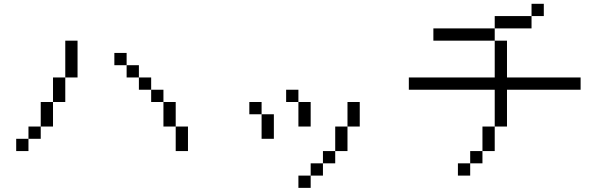

<svg xmlns="http://www.w3.org/2000/svg" viewBox="-20 -832 3040 978"><path d="M125 -125H62.5V-62.5H125ZM125 -125H187.5V-187.5H125ZM875 -187.5Q875 -187.5 875 -62.5H937.5Q937.5 -62.5 937.5 -187.5ZM187.5 -187.5H250Q250 -187.5 250 -312.5H187.5Q187.5 -312.5 187.5 -187.5ZM875 -187.5Q875 -187.5 875 -312.5H812.5Q812.5 -312.5 812.5 -187.5ZM250 -312.5H312.5Q312.5 -312.5 312.5 -437.5H250Q250 -437.5 250 -312.5ZM812.5 -312.5V-375H750V-312.5ZM750 -375V-437.5H687.5V-375ZM312.5 -437.5H375V-625H312.5ZM687.5 -437.5V-500H625V-437.5ZM625 -500V-562.5H562.5V-500Z M1562.5 62.5H1500V125H1562.5ZM1562.5 62.5H1625V0H1562.5ZM1625 0H1687.5V-62.5H1625ZM1687.5 -62.5H1750Q1750 -62.5 1750 -187.5H1687.5Q1687.5 -187.5 1687.5 -62.5ZM1312.5 -250Q1312.5 -250 1312.5 -125H1375Q1375 -125 1375 -250ZM1750 -187.5H1812.5Q1812.5 -187.5 1812.5 -312.5H1750Q1750 -312.5 1750 -187.5ZM1312.5 -250V-312.5H1250V-250ZM1500 -312.5Q1500 -312.5 1500 -187.5H1562.5Q1562.5 -187.5 1562.5 -312.5ZM1500 -312.5V-375H1437.5V-312.5Z M2937.5 -375V-437.5H2562.5V-625H2500V-437.5H2062.5V-375H2500V-187.5H2437.5Q2437.5 -187.5 2437.5 -62.5H2375V0H2312.5V62.5H2375V0H2437.5V-62.5H2500Q2500 -62.5 2500 -187.5H2562.5V-375ZM2750 -750V-812.5H2687.5V-750H2500V-687.5H2187.5V-625H2500V-687.5H2687.5V-750Z"/></svg>

Font: UnifontExMono
Style: Regular
Weight: 500
Version: Version 15.0.06